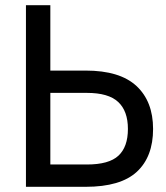

<svg xmlns="http://www.w3.org/2000/svg" viewBox="-20 -720 640 740"><path d="M80 -700H174V-448H310Q442 -448 506 -388.5Q570 -329 570 -223Q570 -116 507.5 -58Q445 0 310 0H80ZM174 -362V-86H315Q400 -86 436.5 -120Q473 -154 473 -223Q473 -292 435.5 -327Q398 -362 315 -362Z"/></svg>

Font: Retni Sans Medium
Style: Regular
Weight: 500
Designer: Vitaly Kuzmin
Foundry: ParaType Ltd.
Version: Version 1.00;March 2, 2019;FontCreator 11.5.0.2425 64-bit; t